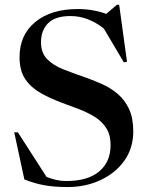

<svg xmlns="http://www.w3.org/2000/svg" viewBox="-20 -764 618 796"><path d="M532.5 -219.5Q532.5 -150 495.8 -98.2Q459 -46.5 397 -17.5Q335 11.5 260 11.5Q208 11.5 166.8 4.5Q125.5 -2.5 81 -20L39 -215.5H54L173 -30.5Q193.5 -22.5 213.2 -18Q233 -13.5 254.5 -13.5Q344 -13.5 391.2 -53.2Q438.5 -93 438.5 -162.5Q438.5 -205 420.5 -233Q402.5 -261 372.8 -279.5Q343 -298 307.2 -311.5Q271.5 -325 236.5 -338Q189.5 -355.5 149.5 -377.8Q109.5 -400 85.2 -435.2Q61 -470.5 61 -527Q61 -619 126.2 -672.8Q191.5 -726.5 302 -726.5Q366 -726.5 420.5 -706.5L465 -744.5H474L506.5 -508L493.5 -505.5L410.5 -645.5Q379.5 -670.5 344.5 -684Q309.5 -697.5 272.5 -697.5Q208.5 -697.5 179.2 -667.5Q150 -637.5 150 -589Q150 -544.5 175.8 -518.5Q201.5 -492.5 243.2 -476.2Q285 -460 332.5 -443.5Q368.5 -431 404 -415Q439.5 -399 468.5 -374.2Q497.5 -349.5 515 -312Q532.5 -274.5 532.5 -219.5Z"/></svg>

Font: Newsreader Display Medium
Style: Regular
Weight: 500
Designer: Hugues Gentile
Foundry: Production Type
Version: Version 1.001